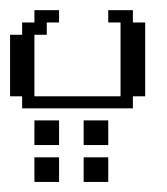

<svg xmlns="http://www.w3.org/2000/svg" viewBox="-20 -215 332 381"><path d="M48.3 146V97.2H97.2V146ZM146 146V97.2H194.8V146ZM48.3 72.8V23.9H97.2V72.8ZM146 72.8V23.9H194.8V72.8ZM23.9 0V-23.9H0V-146H23.9V-170.4H48.3V-194.8H97.2V-170.4H72.8V-146H48.3V-23.9H219.2V-170.4H194.8V-194.8H243.7V-170.4H268.1V-23.9H243.7V0Z"/></svg>

Font: FS Mondwest Regular
Style: Regular
Weight: 400
Designer: NZWStudios2024
Foundry: https://fontstruct.com
Version: Version 1.0